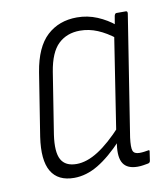

<svg xmlns="http://www.w3.org/2000/svg" viewBox="-63 -546 533 608"><g transform="rotate(-10 203.0 -241.5)"><path d="M128 8Q76 8 54.5 -28.5Q33 -65 44 -139L76 -341Q89 -420 127.5 -455.5Q166 -491 224 -491Q258 -491 289 -478Q320 -465 345 -444L338 -403Q310 -425 282.5 -436.5Q255 -448 226 -448Q184 -448 156.5 -422Q129 -396 119 -334L88 -138Q80 -83 93.5 -58.5Q107 -34 143 -34Q176 -34 213 -57.5Q250 -81 293 -128L288 -85Q244 -38 205.5 -15Q167 8 128 8ZM332 8Q299 8 286 -11.5Q273 -31 279 -73L283 -96V-107L331 -417L336 -434L343 -475Q345 -483 350 -483H380Q386 -483 385 -475L324 -87Q320 -56 324 -45Q328 -34 345 -34Q353 -34 360 -35Q367 -36 373 -37Q379 -39 377 -31L373 -4Q372 3 365 4Q359 5 350.5 6.5Q342 8 332 8Z"/></g></svg>

Font: Sofia Sans Condensed Light
Style: Italic
Weight: 300
Italic angle: -9°
Version: Version 4.100